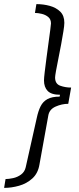

<svg xmlns="http://www.w3.org/2000/svg" viewBox="-77 -755 383 934"><path d="M100 -735Q134 -735 165 -726.5Q196 -718 216 -698.5Q236 -679 236 -644Q236 -631 231.5 -603Q227 -575 220.5 -539.5Q214 -504 207 -470Q200 -436 195.5 -410.5Q191 -385 191 -378Q191 -347 216 -338Q241 -329 269 -329L255 -250Q224 -250 193.5 -236.5Q163 -223 158 -193L115 45Q108 88 80.5 113Q53 138 16 148.5Q-21 159 -57 159L-50 116Q-35 116 -13.5 111.5Q8 107 25.5 94Q43 81 48 59L102 -182Q109 -215 120.5 -238Q132 -261 154 -273Q176 -285 213 -285L215 -294Q173 -294 155 -312.5Q137 -331 137 -364Q137 -375 140.5 -404.5Q144 -434 149 -472Q154 -510 159 -546.5Q164 -583 167.5 -609.5Q171 -636 171 -641Q171 -661 158 -672Q145 -683 126.5 -687.5Q108 -692 93 -692Z"/></svg>

Font: Archivo Expanded ExtraLight
Style: Italic
Weight: 250
Width: 7
Italic angle: -10°
Designer: Hector Gatti
Foundry: Omnibus-Type
Version: Version 2.001